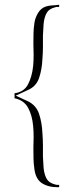

<svg xmlns="http://www.w3.org/2000/svg" viewBox="-20 -678 291 805"><path d="M228 107H223Q181 107 155 89.5Q129 72 124 29Q121 9 120.5 -12.5Q120 -34 120 -57Q121 -82 121 -105Q121 -128 119 -149Q115 -195 97.5 -226.5Q80 -258 41 -266V-287Q80 -292 97 -323.5Q114 -355 119 -401Q121 -423 121 -446.5Q121 -470 120 -495Q120 -518 120.5 -539Q121 -560 124 -579Q126 -600 138.5 -622Q151 -644 173 -651Q187 -655 200.5 -655.5Q214 -656 228 -658V-649H227Q227 -649 227 -649H226Q226 -649 225 -649Q225 -649 225 -649H224Q224 -649 224 -649Q223 -649 223 -649H220Q220 -649 220 -649H219Q215 -649 210 -647Q200 -645 189 -638Q178 -631 171 -614Q164 -596 162.5 -573Q161 -550 160 -528V-518Q160 -518 160 -517V-516Q160 -515 160 -514V-511Q160 -510 160 -509V-507Q160 -506 160 -506V-482Q160 -457 158 -433Q156 -387 144 -351.5Q132 -316 98 -301L46 -277L98 -253Q132 -236 144 -200Q156 -164 158 -117Q160 -92 160 -69V-58Q160 -58 160 -57V-56Q160 -54 160 -53V-50Q160 -49 160 -48V-47Q160 -46 160 -45V-22Q161 -1 162.5 21.5Q164 44 171 62Q178 79 189 86Q200 93 210 95Q215 97 219 97Q219 97 220 97Q220 97 221 97Q221 97 222 97Q222 97 223 97Q223 97 223 97H226Q227 97 227 97H228Z"/></svg>

Font: UN Bangla Thin
Style: Regular
Weight: 100
Designer: Desinged by Rajon, Unicode developed by Rashed (IMGN)
Version: Version 2.000;March 19, 2023;FontCreator 14.0.0.2901 64-bit